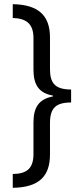

<svg xmlns="http://www.w3.org/2000/svg" viewBox="-20 -737 402 918"><path d="M320 -247V-309C240 -309 219 -343 219 -407V-558C219 -665 161 -715 41 -717V-651C105 -649 140 -624 140 -555V-405C140 -331 166 -292 233 -280V-276C166 -263 140 -224 140 -151V-1C140 66 111 94 41 95V161C167 159 219 106 219 1V-149C219 -219 246 -247 320 -247Z"/></svg>

Font: Noto Sans UI Condensed
Style: Regular
Weight: 400
Width: 3
Designer: Monotype Design Team
Foundry: Monotype Imaging Inc.
Version: Version 1.901